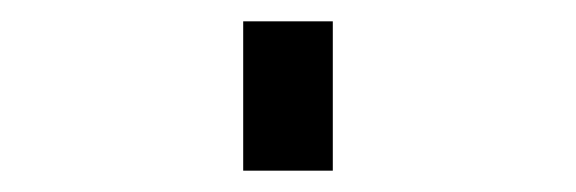

<svg xmlns="http://www.w3.org/2000/svg" viewBox="-20 60 540 180"><path d="M208 220V80H292V220Z"/></svg>

Font: Iosevka Curly Semibold
Style: Regular
Weight: 600
Monospace: yes
Designer: Belleve Invis
Foundry: Belleve Invis
Version: Version 22.1.2; ttfautohint (v1.8.4)